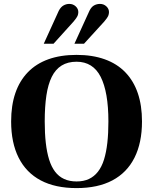

<svg xmlns="http://www.w3.org/2000/svg" viewBox="-20 -953 784 983"><path d="M372 10Q263 10 188.5 -29.5Q114 -69 75.5 -145.5Q37 -222 37 -331Q37 -413 58.5 -476Q80 -539 122.5 -583Q165 -627 227.5 -649.5Q290 -672 372 -672Q453 -672 516 -649.5Q579 -627 621.5 -583Q664 -539 685.5 -476Q707 -413 707 -331Q707 -222 668.5 -145.5Q630 -69 555.5 -29.5Q481 10 372 10ZM372 -24Q408 -24 435 -36.5Q462 -49 481.5 -74Q501 -99 512.5 -136Q524 -173 529.5 -221.5Q535 -270 535 -331Q535 -407 525 -464Q515 -521 495.5 -559.5Q476 -598 445 -617.5Q414 -637 372 -637Q327 -637 295.5 -617.5Q264 -598 245 -559.5Q226 -521 217.5 -464Q209 -407 209 -331Q209 -270 214.5 -221.5Q220 -173 231.5 -136Q243 -99 262 -74Q281 -49 308.5 -36.5Q336 -24 372 -24ZM361 -729 438 -898Q448 -918 462 -925.5Q476 -933 492 -933Q511 -933 524.5 -920.5Q538 -908 538 -891Q538 -881 534 -871.5Q530 -862 514 -843L410 -729ZM204 -729 281 -898Q291 -917 305 -925Q319 -933 335 -933Q354 -933 367.5 -920.5Q381 -908 381 -891Q381 -881 377 -871.5Q373 -862 357 -843L254 -729Z"/></svg>

Font: Frank Ruhl Libre ExtraBold
Style: Regular
Weight: 800
Designer: Yanek Iontef
Foundry: Fontef
Version: Version 6.003;gftools[0.9.30]